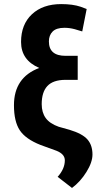

<svg xmlns="http://www.w3.org/2000/svg" viewBox="-20 -741 512 953"><path d="M388.2 -585 350.6 -596.2Q325.2 -603 299.8 -603Q259.8 -603 241.2 -584.5Q222.7 -565.9 222.7 -535.2Q222.7 -463.9 305.2 -463.9H365.7V-344.7H303.7Q243.2 -344.2 215.1 -314Q187 -283.7 187 -224.1Q187 -182.6 207 -155Q227.1 -127.4 271.5 -111.8L325.2 -96.7Q388.7 -77.6 413.8 -49.1Q439 -20.5 439 25.9Q439 64.5 408.9 112.8Q378.9 161.1 337.4 191.9L266.1 136.7Q301.8 97.2 301.8 54.7Q301.8 23.9 260.3 7.3L181.2 -21.5Q106.9 -50.8 78.1 -94.5Q49.3 -138.2 49.3 -218.8Q49.3 -356.4 174.8 -403.8Q84.5 -442.4 84.5 -532.7Q84.5 -619.6 138.4 -670.2Q192.4 -720.7 283.7 -720.7Q341.3 -720.7 380.4 -707.5L410.2 -696.3Z"/></svg>

Font: MAUL Condensed Bold
Style: Condensed Bold
Weight: 700
Designer: MAUL
Version: Version 1.0; 2020; ttfautohint (v1.8.3)